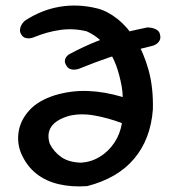

<svg xmlns="http://www.w3.org/2000/svg" viewBox="-20 -671 635 685"><path d="M291.1 -7Q236.8 -3 190.1 -13.8Q143.4 -24.5 109 -51.9Q74.6 -79.4 55.2 -124.4Q40 -161.9 46.7 -202.3Q53.4 -242.8 84.6 -277.4Q115.9 -312 175.2 -331Q233.2 -348.5 293.2 -346.4Q353.1 -344.2 417.9 -324.8Q417.5 -344.6 413.9 -364.3Q410.2 -384 405.4 -402.4Q400.5 -420.8 394.8 -436.5Q379.8 -477.4 354.4 -509.4Q329.1 -541.5 288.8 -559.4Q241.8 -570.8 195.2 -564.2Q148.8 -557.8 100.9 -538.1Q100.9 -538.1 96.1 -536.4Q91.4 -534.8 84 -534.2Q76.6 -533.8 69.6 -536.1Q62.5 -538.4 56.9 -546.4Q50.4 -556.2 51.4 -565.5Q52.4 -574.8 56.4 -581.8Q60.5 -588.8 64.6 -592.9Q68.6 -597 68.6 -597Q128 -636 193.2 -646.9Q258.4 -657.9 327.1 -640.9Q363.1 -631.9 399.1 -603.4Q435 -574.9 463.9 -529.1Q492.9 -483.2 510.1 -420.8Q527.4 -358.2 525.4 -280.2Q517.4 -174.6 458.6 -104.8Q399.9 -35 291.1 -7ZM269.1 -90.6Q305.4 -92.9 336 -111.6Q366.6 -130.2 387.6 -161.3Q408.6 -192.4 415 -231.8Q363.4 -251 315.1 -259.3Q266.9 -267.6 225.5 -257.4Q134.8 -230.5 157.5 -158.1Q172.2 -129 198.9 -110.4Q225.5 -91.9 269.1 -90.6ZM262.1 -425.8Q262.1 -425.8 256.9 -424.2Q251.8 -422.8 244.3 -422.5Q236.9 -422.2 229.2 -425.3Q221.6 -428.4 216.8 -437.1Q210.9 -446.6 211.4 -453.8Q211.9 -460.9 215.3 -466.1Q218.8 -471.2 221.9 -473.8Q225 -476.4 225 -476.4Q252.9 -491.5 278.1 -503.2Q303.4 -515 328.1 -524.7Q352.8 -534.4 379.5 -542.4Q406.2 -550.5 437 -557.9Q467.8 -565.4 505.9 -573.2Q505.9 -573.2 512.1 -572.8Q518.2 -572.4 526.7 -570.2Q535.1 -568 542.2 -562.6Q549.2 -557.1 551 -547.1Q553.8 -535.2 549.9 -527.6Q546.1 -519.9 540.1 -515.4Q534 -510.9 528.8 -509.1Q523.6 -507.4 523.6 -507.4Q487 -498.4 459.4 -491.5Q431.9 -484.6 409.1 -478.2Q386.2 -471.8 364.5 -464.4Q342.8 -457 318.4 -447.8Q294 -438.6 262.1 -425.8Z"/></svg>

Font: Sour Gummy Black
Style: Regular
Weight: 900
Version: Version 1.000